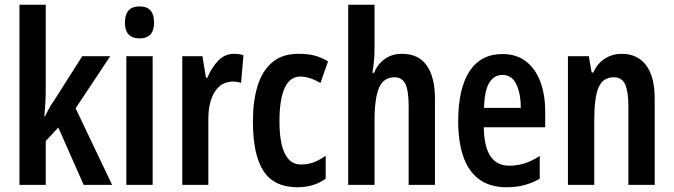

<svg xmlns="http://www.w3.org/2000/svg" viewBox="-20 -780 2842 810"><path d="M173 -410Q173 -376 171.5 -348Q170 -320 167 -288H169Q181 -311 189 -326Q197 -341 209 -357L327 -543H445L299 -323L453 0H333L226 -242L173 -185V0H62V-760H173Z M569 -753Q630 -753 630 -685Q630 -618 569 -618Q507 -618 507 -685Q507 -753 569 -753ZM624 -543V0H513V-543Z M968 -553Q976 -553 985.5 -552Q995 -551 1007 -547L997 -430Q990 -433 980.5 -434.5Q971 -436 965 -436Q913 -436 886 -392.5Q859 -349 859 -280V0H749V-543H834L849 -452H855Q872 -494 900 -523.5Q928 -553 968 -553Z M1236 10Q1136 10 1091.5 -58.5Q1047 -127 1047 -268Q1047 -353 1066.5 -417Q1086 -481 1128.5 -517Q1171 -553 1239 -553Q1282 -553 1311 -544.5Q1340 -536 1364 -521L1332 -430Q1285 -457 1247 -457Q1203 -457 1181 -409Q1159 -361 1159 -269Q1159 -86 1250 -86Q1279 -86 1303 -95Q1327 -104 1354 -123V-26Q1327 -7 1297.5 1.5Q1268 10 1236 10Z M1560 -573Q1560 -549 1557.5 -521.5Q1555 -494 1551 -473H1558Q1574 -511 1604.5 -532Q1635 -553 1675 -553Q1746 -553 1780.5 -503.5Q1815 -454 1815 -363V0H1704V-333Q1704 -396 1690.5 -425Q1677 -454 1645 -454Q1598 -454 1579 -409.5Q1560 -365 1560 -270V0H1449V-760H1560Z M2100 -552Q2159 -552 2199 -521Q2239 -490 2259.5 -435.5Q2280 -381 2280 -310V-243H2021Q2023 -81 2128 -81Q2161 -81 2192 -90.5Q2223 -100 2257 -122V-26Q2226 -8 2191.5 1Q2157 10 2119 10Q2045 10 1999.5 -25Q1954 -60 1933.5 -122.5Q1913 -185 1913 -268Q1913 -406 1960.5 -479Q2008 -552 2100 -552ZM2100 -464Q2065 -464 2044.5 -431.5Q2024 -399 2022 -325H2177Q2177 -386 2158 -425Q2139 -464 2100 -464Z M2603 -553Q2669 -553 2705.5 -505Q2742 -457 2742 -363V0H2631V-333Q2631 -393 2617.5 -423.5Q2604 -454 2570 -454Q2524 -454 2505.5 -412Q2487 -370 2487 -270V0H2376V-543H2464L2476 -474H2483Q2501 -514 2533 -533.5Q2565 -553 2603 -553Z"/></svg>

Font: Noto Sans Tamil ExtraCondensed SemiBold
Style: Regular
Weight: 600
Width: 2
Designer: Jelle Bosma - Monotype Design Team
Foundry: Monotype Imaging Inc.
Version: Version 2.004; ttfautohint (v1.8.4.7-5d5b)